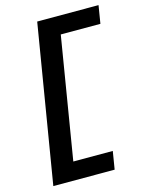

<svg xmlns="http://www.w3.org/2000/svg" viewBox="-139 -909 879 1137"><g transform="rotate(-15 300.0 -340.0)"><path d="M43 143 203 -823H579L561 -713H318L195 33H437L419 143Z"/></g></svg>

Font: Iosevka Curly XBdExObl
Style: Regular
Weight: 800
Width: 7
Italic angle: -9°
Monospace: yes
Designer: Belleve Invis
Foundry: Belleve Invis
Version: Version 11.1.0; ttfautohint (v1.8.3)